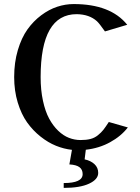

<svg xmlns="http://www.w3.org/2000/svg" viewBox="-20 -730 690 946"><path d="M334.5 8.3Q294.9 3.9 256.1 -11.7Q217.3 -27.3 179.7 -57.1Q142.1 -86.9 113.5 -127Q85 -167 67.4 -224.9Q49.8 -282.7 49.8 -350.1Q49.8 -422.4 67.9 -483.2Q85.9 -543.9 115.2 -585Q144.5 -626 183.1 -654.8Q221.7 -683.6 262 -696.8Q302.2 -710 342.8 -710Q524.9 -710 606.9 -607.9L497.1 -575.2Q469.7 -614.3 457.5 -625.5Q420.4 -659.2 357.9 -660.2Q180.2 -660.2 180.2 -350.1Q180.2 -286.1 191.7 -233.4Q203.1 -180.7 222.2 -145.5Q241.2 -110.4 266.6 -85.9Q292 -61.5 319.8 -50.8Q347.7 -40 377 -40Q405.3 -40 425.5 -45.2Q445.8 -50.3 462.2 -63.5Q478.5 -76.7 489.3 -90.3Q500 -104 516.1 -128.9L609.9 -102.1Q576.2 -58.6 522.2 -29.1Q468.3 0.5 402.8 7.8L397 55.2Q426.8 61.5 445.3 78.6Q463.9 95.7 463.9 122.1Q463.9 153.8 419.2 174.8Q374.5 195.8 293.9 195.8V171.9Q387.2 171.9 387.2 127.9Q387.2 105.5 371.6 93.8Q356 82 321.8 80.1Z"/></svg>

Font: Pfennig
Style: Bold
Weight: 700
Version: Version 20120410 ; ttfautohint (v0.8)